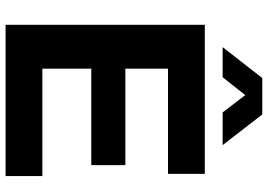

<svg xmlns="http://www.w3.org/2000/svg" viewBox="-156 -804 960 688"><g transform="rotate(90 324.0 -460.0)"><path d="M603 -713.9V-582H226.1V-429.2H571.8V-307.1H226.1V-131.8H610.8V0H68.8V-713.9ZM390.1 -919.9 500 -777.8H382.8L320.8 -858.9L256.8 -777.8H148.9L259.8 -919.9Z"/></g></svg>

Font: XB Khoramshahr
Style: Bold
Weight: 700
Designer: Behnam
Foundry: Irmug
Version: Version 8.005 2009